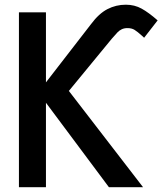

<svg xmlns="http://www.w3.org/2000/svg" viewBox="-20 -776 674 796"><path d="M170.5 -350V0H58.5V-725H170.5V-434.5L357 -675.5Q390 -720 425.5 -738.2Q461 -756.5 501.5 -756.5Q538 -756.5 567.2 -740.2Q596.5 -724 633.5 -691.5L577.5 -619.5L569.5 -627Q549.5 -645 537.8 -652.2Q526 -659.5 508.5 -659.5Q494.5 -659.5 484.5 -654.5Q474.5 -649.5 468 -642.8Q461.5 -636 443.5 -615.5L265.5 -399L573 0H431.5Z"/></svg>

Font: JuliaMono ExtraBold
Style: Regular
Weight: 800
Monospace: yes
Designer: cormullion
Foundry: corm
Version: Version 0.055; ttfautohint (v1.8.4)